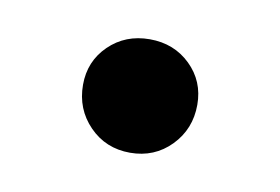

<svg xmlns="http://www.w3.org/2000/svg" viewBox="-33 -160 328 225"><g transform="rotate(10 131.0 -47.5)"><path d="M131 20Q102 20 82.5 0Q63 -20 63 -49Q63 -77 82.5 -96Q102 -115 131 -115Q160 -115 179.5 -96Q199 -77 199 -49Q199 -20 179.5 0Q160 20 131 20Z"/></g></svg>

Font: Moderustic Med
Style: Regular
Weight: 500
Designer: Tural Alisoy
Foundry: TAFT Foundry
Version: Version 2.110